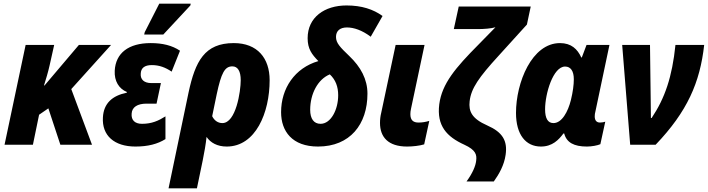

<svg xmlns="http://www.w3.org/2000/svg" viewBox="-20 -796 3893 1056"><path d="M5 0H161L195 -165L246 -200L312 0H486L372 -306L591 -549H414L225 -326H222C233 -361 245 -401 253 -437L278 -549H121Z M773 -606H878L1027 -766L1029 -776H856L776 -619ZM725 10C794 10 847 -4 890 -31V-156C852 -132 815 -115 761 -115C722 -115 701 -135 704 -171C706 -207 736 -226 786 -226H841L865 -339H813C771 -339 752 -360 754 -390C755 -422 775 -438 815 -438C856 -438 890 -425 924 -402L970 -517C927 -546 874 -559 809 -559C687 -559 616 -504 611 -407C608 -350 634 -308 678 -290L677 -286C598 -270 550 -228 546 -150C540 -51 608 10 725 10Z M1017 -287 907 240H1063L1095 86C1104 41 1112 -3 1116 -43C1138 -11 1175 10 1227 10C1386 10 1463 -176 1463 -355C1463 -476 1396 -559 1266 -559C1105 -559 1054 -459 1017 -287ZM1203 -119C1178 -119 1158 -134 1147 -157L1172 -278C1197 -395 1216 -431 1258 -431C1288 -431 1304 -404 1304 -355C1304 -294 1278 -119 1203 -119Z M1729 10C1905 10 2001 -112 2001 -281C2001 -360 1964 -428 1901 -488C1851 -536 1828 -559 1828 -593C1828 -626 1850 -645 1888 -645C1926 -645 1971 -630 2019 -594L2084 -708C2033 -745 1969 -766 1886 -766C1765 -766 1672 -701 1672 -586C1672 -527 1695 -497 1731 -460C1601 -422 1526 -310 1526 -179C1526 -74 1587 10 1729 10ZM1743 -115C1706 -115 1686 -143 1686 -192C1686 -280 1728 -360 1794 -387C1826 -357 1840 -319 1840 -272C1840 -193 1800 -115 1743 -115Z M2219 10C2249 10 2287 6 2313 -2L2341 -131C2320 -125 2302 -122 2282 -122C2255 -122 2237 -133 2237 -168C2237 -177 2238 -187 2241 -200L2315 -549H2156L2077 -177C2072 -157 2070 -138 2070 -120C2070 -42 2115 10 2219 10Z M2546 202H2696C2724 163 2753 113 2761 55C2772 -22 2744 -69 2660 -106C2574 -144 2557 -184 2563 -239C2571 -310 2614 -371 2722 -489L2878 -661L2899 -760H2503L2476 -636H2610C2640 -636 2681 -639 2705 -646L2611 -550C2485 -423 2411 -336 2396 -223C2381 -104 2437 -44 2534 0C2597 29 2603 55 2599 87C2596 118 2578 158 2546 202Z M2955 10C3018 10 3053 -27 3079 -62H3083C3096 -12 3137 10 3208 10C3234 10 3267 4 3282 -3L3309 -127C3302 -124 3289 -122 3280 -122C3260 -122 3251 -135 3251 -156C3251 -164 3252 -174 3255 -184L3332 -549H3206L3180 -480H3177C3156 -526 3122 -559 3060 -559C2905 -559 2818 -342 2818 -175C2818 -55 2872 10 2955 10ZM3024 -119C2993 -119 2978 -145 2978 -195C2978 -281 3022 -430 3088 -430C3119 -430 3136 -405 3136 -360C3136 -330 3131 -291 3120 -246C3104 -181 3070 -119 3024 -119Z M3446 0H3586C3760 -182 3830 -342 3853 -549H3695C3677 -373 3637 -256 3564 -147H3560C3560 -172 3559 -208 3559 -234L3555 -549H3402Z"/></svg>

Font: Noto Sans SemiCondensed ExtraBold
Style: Italic
Weight: 800
Width: 4
Italic angle: -12°
Designer: Monotype Design Team
Foundry: Monotype Imaging Inc.
Version: Version 2.013